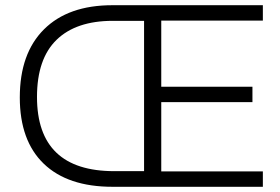

<svg xmlns="http://www.w3.org/2000/svg" viewBox="-20 -717 1075 737"><path d="M56 -343Q56 -512 149 -604.5Q242 -697 411 -697H989V-638H599V-384H949V-325H599V-59H989V0H412Q240 0 148 -88.5Q56 -177 56 -343ZM533 -60V-637H413Q272 -637 197 -564Q122 -491 122 -345Q122 -60 419 -60Z"/></svg>

Font: Hanken Grotesk Light
Style: Regular
Weight: 300
Designer: Alfredo Marco Pradil
Foundry: Hanken Design Co.
Version: Version 3.014